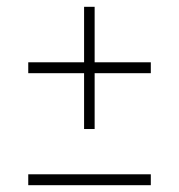

<svg xmlns="http://www.w3.org/2000/svg" viewBox="-20 -574 526 564"><path d="M227 -195V-359H63V-391H227V-554H258V-391H423V-359H258V-195ZM63 -30V-62H423V-30Z"/></svg>

Font: Saira Condensed Thin
Style: Regular
Weight: 250
Width: 3
Designer: Hector Gatti with collaboration of the Omnibus-Type team
Foundry: Omnibus-Type
Version: Version 1.101